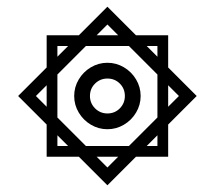

<svg xmlns="http://www.w3.org/2000/svg" viewBox="-20 -561 640 572"><path d="M215 -94H119V-190L34 -275L119 -360V-456H215L300 -541L385 -456H481V-360L566 -275L481 -190V-94H385L300 -9ZM332 -94H268L300 -62ZM183 -126 151 -158V-126ZM201 -275Q201 -301.5 214.5 -324.2Q228 -347 250.8 -360.5Q273.5 -374 300 -374Q326.5 -374 349.2 -360.5Q372 -347 385.5 -324.2Q399 -301.5 399 -275Q399 -248.5 385.5 -225.8Q372 -203 349.2 -189.5Q326.5 -176 300 -176Q273.5 -176 250.8 -189.5Q228 -203 214.5 -225.8Q201 -248.5 201 -275ZM352 -275Q352 -297 337 -312Q322 -327 300 -327Q278.5 -327 263.2 -312Q248 -297 248 -275Q248 -253.5 263.2 -238.2Q278.5 -223 300 -223Q322 -223 337 -238.2Q352 -253.5 352 -275ZM119 -243V-307L87 -275ZM236 -126H364L449 -211V-339L364 -424H236L151 -339V-211ZM183 -424H151V-392ZM332 -456 300 -488 268 -456ZM449 -126V-158L417 -126ZM449 -392V-424H417ZM513 -275 481 -307V-243Z"/></svg>

Font: JuliaMono Black
Style: Italic
Weight: 900
Italic angle: -9°
Monospace: yes
Designer: cormullion
Foundry: corm
Version: Version 0.057; ttfautohint (v1.8.4)